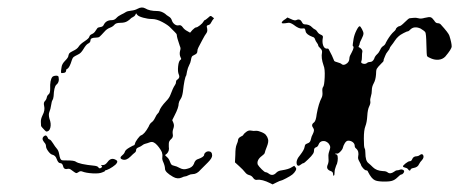

<svg xmlns="http://www.w3.org/2000/svg" viewBox="-20 -467 1208 505"><path d="M96 -109Q100 -112 102.5 -109.5Q105 -107 106 -104Q107 -101 110.5 -100Q114 -99 119.5 -90Q125 -81 129.5 -76Q134 -71 135.5 -62Q137 -53 139 -49Q141 -46 143 -45.5Q145 -45 158 -45Q174 -45 179 -42Q188 -35 229 -31Q237 -30 239 -26.5Q241 -23 245 -25Q250 -28 248 -30Q246 -30 246 -31.5Q246 -33 251.5 -33Q257 -33 263 -41Q273 -55 287 -45Q290 -42 287 -38Q285 -34 276 -28Q267 -22 261 -20Q256 -19 256 -17.5Q256 -16 250 -14Q242 -10 224 -11Q206 -12 196 -16Q191 -18 186 -14Q182 -11 179.5 -12Q177 -13 169 -19Q163 -24 159 -23Q148 -20 146 -30Q144 -38 138 -38Q133 -38 129 -49Q126 -58 118 -60Q113 -61 107 -69Q101 -77 101 -82.5Q101 -88 96 -93Q88 -103 96 -109ZM118 -265Q122 -268 127.5 -268Q133 -268 134 -265Q137 -251 128 -244Q122 -238 121 -214Q120 -206 118 -203.5Q116 -201 114.5 -190.5Q113 -180 110 -173Q107 -166 110 -155Q115 -142 112.5 -131.5Q110 -121 102 -121Q101 -121 97.5 -124.5Q94 -128 91 -131.5Q88 -135 88 -136Q88 -138 87.5 -146Q87 -154 92 -164Q99 -177 96 -189Q94 -197 98 -201Q102 -205 103 -210.5Q104 -216 108 -219Q112 -222 112 -233Q111 -257 118 -265ZM342 -444Q353 -450 362 -445Q373 -438 394 -438Q404 -438 414 -431Q418 -427 424 -423.5Q430 -420 432 -413.5Q434 -407 439.5 -403Q445 -399 450.5 -400.5Q456 -402 460.5 -395.5Q465 -389 473 -385L480 -381L486 -388Q493 -395 496 -395Q499 -395 506 -400.5Q513 -406 515 -410Q517 -414 518.5 -414Q520 -414 527 -420Q532 -425 534 -425Q536 -425 539 -422L543 -419L539 -414Q536 -409 534 -405.5Q532 -402 527.5 -401Q523 -400 524 -396Q527 -385 523 -380Q519 -375 512 -361.5Q505 -348 502 -342.5Q499 -337 499 -331.5Q499 -326 492 -323Q488 -321 486.5 -320Q485 -319 484 -316.5Q483 -314 482 -308Q481 -302 477.5 -295.5Q474 -289 472 -279.5Q470 -270 470 -269Q465 -262 461 -225Q459 -212 455 -206.5Q451 -201 450 -195Q450 -184 439 -163L433 -151L436 -144Q439 -137 436 -129Q433 -121 434.5 -113.5Q436 -106 430 -101Q424 -96 424 -89Q424 -82 424 -81Q426 -70 419 -63L414 -59L419 -54Q424 -50 426.5 -43Q429 -36 431 -34Q433 -32 438 -31Q444 -30 453 -25Q462 -20 472 -23Q486 -26 490 -36Q493 -47 502 -49Q508 -51 512.5 -54Q517 -57 517 -60Q517 -63 520.5 -66Q524 -69 528 -69Q538 -69 538 -58Q538 -51 527 -40Q516 -29 508 -21Q498 -9 487 -9Q481 -9 475.5 -6Q470 -3 467 -3Q464 -3 458 0Q447 5 435 -2Q414 -14 414 -23Q414 -31 408 -44Q406 -49 407 -54Q408 -59 406 -66Q405 -69 401.5 -74.5Q398 -80 393.5 -85Q389 -90 385 -92Q380 -95 373.5 -92.5Q367 -90 362.5 -89Q358 -88 354.5 -85Q351 -82 344.5 -79.5Q338 -77 338 -72.5Q338 -68 334.5 -65.5Q331 -63 323 -55Q312 -44 302 -47.5Q292 -51 302 -59Q307 -63 308.5 -68Q310 -73 320.5 -79Q331 -85 332.5 -85Q334 -85 335 -89Q336 -94 342 -102Q348 -110 351 -111Q360 -114 371 -134Q374 -142 379 -145.5Q384 -149 388 -157.5Q392 -166 395 -168.5Q398 -171 399 -175Q402 -185 417 -201Q425 -209 428 -217Q435 -236 440 -243Q443 -247 443 -251.5Q443 -256 447 -258Q454 -263 450.5 -270.5Q447 -278 448.5 -292.5Q450 -307 455 -310Q458 -311 455 -316Q451 -324 454 -335Q456 -340 453 -346Q445 -369 445 -375Q445 -378 439.5 -383Q434 -388 428 -394.5Q422 -401 407 -409Q392 -417 380 -417Q369 -417 356.5 -420.5Q344 -424 341 -428L338 -432L336 -428Q334 -424 329.5 -422Q325 -420 323 -417.5Q321 -415 314.5 -411Q308 -407 296.5 -407Q285 -407 281 -402Q277 -397 269 -394Q261 -391 255 -384Q245 -373 242 -370.5Q239 -368 232 -368Q218 -368 218 -361Q218 -355 211 -352Q206 -349 199.5 -338Q193 -327 186 -324Q176 -319 173.5 -317Q171 -315 169 -309Q163 -289 157 -286Q154 -285 154 -282Q154 -275 145 -275Q141 -274 140.5 -276.5Q140 -279 142 -291Q143 -299 151.5 -307.5Q160 -316 160 -321Q161 -325 162.5 -327Q164 -329 172 -333Q183 -338 187 -344.5Q191 -351 202.5 -358.5Q214 -366 215 -370.5Q216 -375 222 -377.5Q228 -380 232 -387Q235 -392 236.5 -393.5Q238 -395 245 -396Q251 -397 253 -402Q259 -414 274 -414Q281 -414 286 -419.5Q291 -425 298.5 -428.5Q306 -432 310.5 -435Q315 -438 325 -439Q335 -440 342 -444Z M1084 -59Q1090 -64 1093 -59Q1096 -53 1090 -46Q1085 -41 1082 -35Q1079 -27 1067 -25Q1061 -24 1060 -21Q1058 -15 1053 -22Q1051 -25 1046 -26Q1041 -27 1040 -29Q1039 -31 1046.5 -37Q1054 -43 1058 -43Q1062 -43 1064 -48Q1067 -56 1076 -56Q1080 -56 1084 -59ZM654 -123Q660 -123 669 -119Q678 -115 680 -111Q683 -108 685 -101Q687 -94 682 -81.5Q677 -69 676.5 -65.5Q676 -62 669 -57Q662 -52 659 -46Q656 -40 658 -34Q661 -29 668.5 -21.5Q676 -14 679 -14Q682 -14 686 -11Q697 -2 707 -13Q712 -18 721 -19Q740 -22 747 -27L754 -31L757 -27Q761 -24 757.5 -18Q754 -12 749 -8Q744 -4 732.5 2Q721 8 719 8Q717 8 707 13L697 18L691 15Q669 4 656 6Q650 7 646 1Q642 -5 635.5 -6.5Q629 -8 624.5 -14Q620 -20 609 -30L598 -40L599 -60Q599 -79 602.5 -87Q606 -95 606 -98Q606 -104 614 -108Q619 -110 620 -112.5Q621 -115 627.5 -120Q634 -125 640.5 -123.5Q647 -122 654 -123ZM1097 -420Q1109 -423 1113 -421.5Q1117 -420 1122 -413Q1126 -406 1131 -406Q1136 -406 1139 -403Q1160 -380 1162 -373Q1168 -354 1168 -345Q1168 -338 1151 -318Q1144 -311 1134 -310Q1124 -309 1114.5 -313Q1105 -317 1103.5 -319Q1102 -321 1101.5 -350Q1101 -379 1098.5 -382.5Q1096 -386 1086 -392Q1070 -399 1060 -390Q1055 -385 1054 -385Q1051 -385 1041.5 -380Q1032 -375 1029 -372Q1023 -367 1018.5 -360Q1014 -353 1009.5 -347.5Q1005 -342 1005 -340Q1005 -338 1000 -332Q995 -326 993 -320Q991 -314 990 -312.5Q989 -311 989 -308Q989 -305 983 -300Q973 -290 971 -286Q969 -282 969 -271Q968 -257 963 -248Q958 -239 958 -230Q958 -221 955.5 -213.5Q953 -206 954 -200.5Q955 -195 951 -187Q947 -179 946 -162Q945 -145 941 -135Q937 -125 937 -102.5Q937 -80 939 -77Q941 -74 941 -65Q941 -44 949 -38Q954 -34 961 -27Q970 -18 987 -17Q995 -17 999 -14Q1006 -8 1016 -15Q1021 -19 1024.5 -19Q1028 -19 1033 -21Q1036 -22 1039.5 -20.5Q1043 -19 1043 -16Q1043 -14 1040.5 -11Q1038 -8 1035.5 -8Q1033 -8 1025.5 -0.5Q1018 7 1009.5 9Q1001 11 986.5 10.5Q972 10 966 7Q957 3 948 -15Q947 -19 943 -19Q940 -19 935 -24.5Q930 -30 929 -35Q927 -39 924 -44.5Q921 -50 922 -55Q925 -69 917 -76Q913 -79 913 -83Q913 -89 908 -93Q903 -97 896 -97Q891 -97 887 -90.5Q883 -84 882 -79Q881 -74 875 -68Q869 -62 866 -63Q862 -64 862 -62.5Q862 -61 864 -61Q867 -61 868 -56Q869 -51 868 -43.5Q867 -36 864 -31Q860 -21 860 -13.5Q860 -6 858 -5Q856 -4 856 -9.5Q856 -15 850 -17Q844 -19 841.5 -23Q839 -27 842 -34Q845 -41 844 -50Q843 -59 845 -66Q849 -77 848.5 -81Q848 -85 844 -90Q837 -97 829 -96Q821 -95 818 -87Q816 -81 811 -79.5Q806 -78 806 -72Q806 -66 803 -62Q800 -57 790 -47.5Q780 -38 779 -38Q776 -38 771 -34Q764 -28 761 -34Q757 -45 770 -60Q780 -73 781 -80Q782 -85 783 -86.5Q784 -88 789 -90Q796 -92 797.5 -100Q799 -108 803 -115Q808 -125 804 -130Q797 -139 806 -145Q811 -149 813 -167Q818 -195 826 -210Q829 -216 828 -225.5Q827 -235 830 -238.5Q833 -242 834 -264Q835 -286 831 -295Q824 -315 827 -329Q828 -335 822.5 -340Q817 -345 817 -347.5Q817 -350 813.5 -354.5Q810 -359 808.5 -364Q807 -369 802 -370Q786 -376 784 -384Q783 -390 781.5 -391.5Q780 -393 774 -392Q766 -391 752 -402Q743 -408 738 -407Q721 -404 721 -407Q721 -411 731 -417L736 -421L745 -417Q755 -412 759 -414Q769 -419 774 -409Q777 -403 781 -403Q794 -403 801 -395Q805 -391 808.5 -389.5Q812 -388 815 -383Q818 -378 824.5 -375.5Q831 -373 829 -367Q827 -356 830 -347.5Q833 -339 840 -339Q843 -340 844.5 -337.5Q846 -335 853 -321Q858 -309 859 -307Q860 -305 868 -303Q876 -301 879 -298Q883 -295 889 -298Q899 -303 899 -314Q899 -319 905 -329Q913 -344 908 -346Q907 -347 910 -365Q912 -376 917.5 -387Q923 -398 926 -398Q928 -398 932 -390.5Q936 -383 936 -379Q936 -374 931 -364.5Q926 -355 926 -352.5Q926 -350 924 -346.5Q922 -343 924.5 -342.5Q927 -342 930.5 -338Q934 -334 933 -330.5Q932 -327 932 -318Q932 -309 930.5 -306Q929 -303 931.5 -301Q934 -299 938.5 -299Q943 -299 946 -302Q949 -304 953 -304Q960 -304 964 -312Q966 -319 971.5 -324Q977 -329 980 -336Q983 -343 988 -346Q993 -349 995 -355Q1003 -370 1012 -380Q1021 -388 1021 -390Q1021 -392 1024.5 -395Q1028 -398 1030 -398Q1034 -398 1044.5 -408.5Q1055 -419 1057.5 -419Q1060 -419 1067 -420Q1074 -421 1080.5 -419Q1087 -417 1097 -420Z"/></svg>

Font: TT2020 Style D
Style: Italic
Weight: 400
Italic angle: -15°
Version: Version 0.2.000